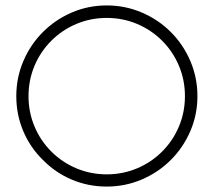

<svg xmlns="http://www.w3.org/2000/svg" viewBox="-20 -682 787 707"><path d="M138 -93Q91 -139 65.5 -199.5Q40 -260 40 -328Q40 -396 66 -457Q92 -518 138 -564Q184 -610 244.5 -636Q305 -662 373 -662Q441 -662 502 -636Q563 -610 609 -564Q655 -518 681 -457Q707 -396 707 -328Q707 -260 681 -199.5Q655 -139 609 -93Q563 -47 502 -21Q441 5 373 5Q305 5 244.5 -20.5Q184 -46 138 -93ZM169 -532Q129 -492 107 -439.5Q85 -387 85 -328Q85 -269 107 -216.5Q129 -164 169 -124Q209 -84 261.5 -62Q314 -40 373 -40Q432 -40 484.5 -62Q537 -84 577 -124Q617 -164 639 -216.5Q661 -269 661 -328Q661 -387 639 -439.5Q617 -492 577 -532Q537 -572 484.5 -594Q432 -616 373 -616Q314 -616 261.5 -594Q209 -572 169 -532Z"/></svg>

Font: Sulphur Point Light
Style: Regular
Weight: 300
Designer: Noponies / Dale Sattler
Foundry: Noponies
Version: Version 1.000; ttfautohint (v1.8)